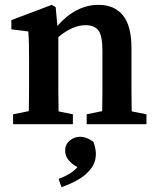

<svg xmlns="http://www.w3.org/2000/svg" viewBox="-20 -513 651 793"><path d="M34 0V-41L99 -54Q100 -91 100 -134.5Q100 -178 100 -210V-263Q100 -304 99.5 -328.5Q99 -353 97 -383L27 -392V-430L194 -493L210 -483L217 -406Q294 -493 387 -493Q452 -493 487.5 -450Q523 -407 523 -314V-210Q523 -176 523 -133Q523 -90 524 -53L585 -41V0H338V-41L402 -54Q403 -91 403 -133.5Q403 -176 403 -210V-305Q403 -364 387 -386.5Q371 -409 333 -409Q280 -409 221 -360V-210Q221 -177 221 -134Q221 -91 222 -53L281 -41V0ZM376 122Q376 156 356.5 182.5Q337 209 304.5 228Q272 247 234 260L222 226Q248 216 266.5 205Q285 194 300 177Q278 166 263.5 148.5Q249 131 249 109Q249 84 267.5 68Q286 52 311 52Q338 52 366 73Q376 102 376 122Z"/></svg>

Font: Source Serif Pro SemiBold
Style: Regular
Weight: 600
Designer: Frank Grießhammer
Foundry: Adobe Systems Incorporated
Version: Version 3.001;hotconv 1.0.111;makeotfexe 2.5.65597